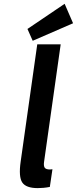

<svg xmlns="http://www.w3.org/2000/svg" viewBox="-20 -958 396 988"><path d="M171.7 -730 86.4 -126.9Q75 -47.9 94.6 -18.9Q114.1 10 174.4 10Q188.6 10 203.6 8.6Q218.6 7.3 236.4 3.9L249.9 -87.1Q238.1 -85.9 237.1 -85.9Q216.4 -85.9 210.1 -95Q203.9 -104.1 206.6 -124.1L292.3 -730ZM148.3 -748.1 356 -838.3 312.6 -938.4 121.3 -809Z"/></svg>

Font: Secuela ExtLt
Style: Italic
Weight: 200
Italic angle: -8°
Designer: Fernando Haro
Foundry: deFharo
Version: Version 1.704